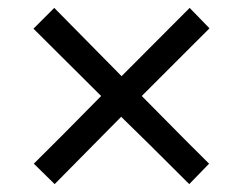

<svg xmlns="http://www.w3.org/2000/svg" viewBox="-20 -594 612 482"><path d="M285.2 -402.8 456.1 -574.2 505.9 -522.9 335.9 -353Q476.6 -210.4 504.9 -183.1L455.1 -131.8Q342.3 -244.6 284.2 -300.8L117.2 -131.8L64.9 -183.1Q128.9 -246.1 233.9 -353L64 -522L116.2 -574.2Z"/></svg>

Font: NotoPenekeko
Style: Regular
Weight: 400
Designer: Monotype Design team
Foundry: Monotype Imaging Inc.
Version: Version 1.04